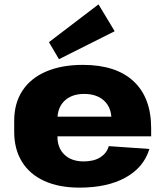

<svg xmlns="http://www.w3.org/2000/svg" viewBox="-20 -848 756 879"><path d="M344 11Q250 11 183 -19.5Q116 -50 80.5 -107.5Q45 -165 45 -245V-295Q45 -375 82.5 -432.5Q120 -490 191 -520.5Q262 -551 359 -551Q511 -551 591.5 -476Q672 -401 672 -261V-224H207V-314H516L490 -280V-303Q490 -356 456.5 -387Q423 -418 365 -418Q309 -418 276 -387Q243 -356 243 -302V-223Q243 -170 275.5 -139.5Q308 -109 363 -109Q410 -109 439.5 -128Q469 -147 478 -179L664 -166Q638 -81 554.5 -35Q471 11 344 11ZM505 -705 250 -577 204 -655 431 -828Z"/></svg>

Font: Pathway Extreme ExtraBold
Style: Regular
Weight: 800
Designer: Eduardo Rodriguez Tunni
Foundry: Eduardo Rodriguez Tunni
Version: Version 1.001;gftools[0.9.26]